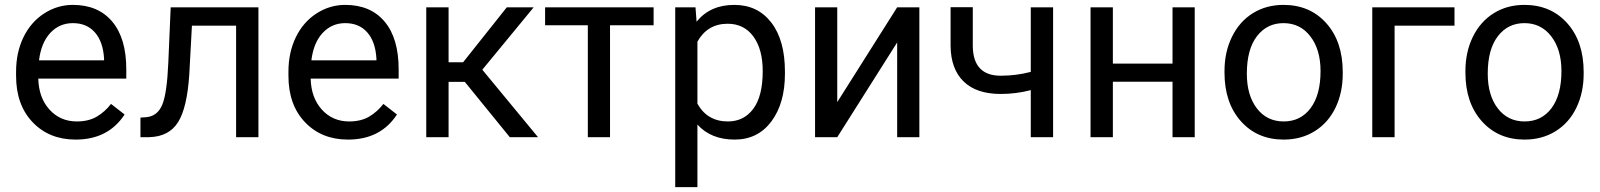

<svg xmlns="http://www.w3.org/2000/svg" viewBox="-20 -558 6507 781"><path d="M287.6 9.8Q180.2 9.8 112.8 -60.8Q45.4 -131.3 45.4 -249.5V-266.1Q45.4 -344.7 75.4 -406.5Q105.5 -468.3 159.4 -503.2Q213.4 -538.1 276.4 -538.1Q379.4 -538.1 436.5 -470.2Q493.7 -402.3 493.7 -275.9V-238.3H135.7Q137.7 -160.2 181.4 -112.1Q225.1 -64 292.5 -64Q340.3 -64 373.5 -83.5Q406.7 -103 431.6 -135.3L486.8 -92.3Q420.4 9.8 287.6 9.8ZM276.4 -463.9Q221.7 -463.9 184.6 -424.1Q147.5 -384.3 138.7 -312.5H403.3V-319.3Q399.4 -388.2 366.2 -426Q333 -463.9 276.4 -463.9Z M1031.2 -528.3V0H940.4V-453.6H760.7L750 -255.9Q741.2 -119.6 704.3 -61Q667.5 -2.4 587.4 0H551.3V-79.6L577.1 -81.5Q621.1 -86.4 640.1 -132.3Q659.2 -178.2 664.6 -302.2L674.3 -528.3Z M1395.5 9.8Q1288.1 9.8 1220.7 -60.8Q1153.3 -131.3 1153.3 -249.5V-266.1Q1153.3 -344.7 1183.3 -406.5Q1213.4 -468.3 1267.3 -503.2Q1321.3 -538.1 1384.3 -538.1Q1487.3 -538.1 1544.4 -470.2Q1601.6 -402.3 1601.6 -275.9V-238.3H1243.7Q1245.6 -160.2 1289.3 -112.1Q1333 -64 1400.4 -64Q1448.2 -64 1481.4 -83.5Q1514.6 -103 1539.6 -135.3L1594.7 -92.3Q1528.3 9.8 1395.5 9.8ZM1384.3 -463.9Q1329.6 -463.9 1292.5 -424.1Q1255.4 -384.3 1246.6 -312.5H1511.2V-319.3Q1507.3 -388.2 1474.1 -426Q1440.9 -463.9 1384.3 -463.9Z M1870.6 -225.1H1804.7V0H1713.9V-528.3H1804.7V-304.7H1863.8L2041.5 -528.3H2150.9L1941.9 -274.4L2168.5 0H2053.7Z M2638.7 -455.1H2461.4V0H2371.1V-455.1H2197.3V-528.3H2638.7Z M3172.9 -258.3Q3172.9 -137.7 3117.7 -64Q3062.5 9.8 2968.3 9.8Q2872.1 9.8 2816.9 -51.3V203.1H2726.6V-528.3H2809.1L2813.5 -469.7Q2868.7 -538.1 2966.8 -538.1Q3062 -538.1 3117.4 -466.3Q3172.9 -394.5 3172.9 -266.6ZM3082.5 -268.6Q3082.5 -357.9 3044.4 -409.7Q3006.3 -461.4 2939.9 -461.4Q2857.9 -461.4 2816.9 -388.7V-136.2Q2857.4 -64 2940.9 -64Q3005.9 -64 3044.2 -115.5Q3082.5 -167 3082.5 -268.6Z M3629.4 -528.3H3719.7V0H3629.4V-385.3L3385.7 0H3295.4V-528.3H3385.7V-142.6Z M4263.7 0H4172.9V-191.4Q4113.3 -175.8 4050.8 -175.8Q3951.7 -175.8 3899.7 -226.6Q3847.7 -277.3 3846.7 -371.1V-528.8H3937V-368.2Q3939.5 -250 4050.8 -250Q4113.3 -250 4172.9 -265.6V-528.3H4263.7Z M4839.8 0H4749.5V-225.6H4506.8V0H4416V-528.3H4506.8V-299.3H4749.5V-528.3H4839.8Z M4960.9 -269Q4960.9 -346.7 4991.5 -408.7Q5022 -470.7 5076.4 -504.4Q5130.9 -538.1 5200.7 -538.1Q5308.6 -538.1 5375.2 -463.4Q5441.9 -388.7 5441.9 -264.6V-258.3Q5441.9 -181.2 5412.4 -119.9Q5382.8 -58.6 5327.9 -24.4Q5272.9 9.8 5201.7 9.8Q5094.2 9.8 5027.6 -64.9Q4960.9 -139.6 4960.9 -262.7ZM5051.8 -258.3Q5051.8 -170.4 5092.5 -117.2Q5133.3 -64 5201.7 -64Q5270.5 -64 5311 -117.9Q5351.6 -171.9 5351.6 -269Q5351.6 -356 5310.3 -409.9Q5269 -463.9 5200.7 -463.9Q5133.8 -463.9 5092.8 -410.6Q5051.8 -357.4 5051.8 -258.3Z M5896.5 -453.6H5652.8V0H5562V-528.3H5896.5Z M5940.9 -269Q5940.9 -346.7 5971.4 -408.7Q6002 -470.7 6056.4 -504.4Q6110.8 -538.1 6180.7 -538.1Q6288.6 -538.1 6355.2 -463.4Q6421.9 -388.7 6421.9 -264.6V-258.3Q6421.9 -181.2 6392.3 -119.9Q6362.8 -58.6 6307.9 -24.4Q6252.9 9.8 6181.6 9.8Q6074.2 9.8 6007.6 -64.9Q5940.9 -139.6 5940.9 -262.7ZM6031.7 -258.3Q6031.7 -170.4 6072.5 -117.2Q6113.3 -64 6181.6 -64Q6250.5 -64 6291 -117.9Q6331.5 -171.9 6331.5 -269Q6331.5 -356 6290.3 -409.9Q6249 -463.9 6180.7 -463.9Q6113.8 -463.9 6072.8 -410.6Q6031.7 -357.4 6031.7 -258.3Z"/></svg>

Font: APIMedia Roboto
Style: Regular
Weight: 400
Designer: Google
Version: Version 2.137; 2017